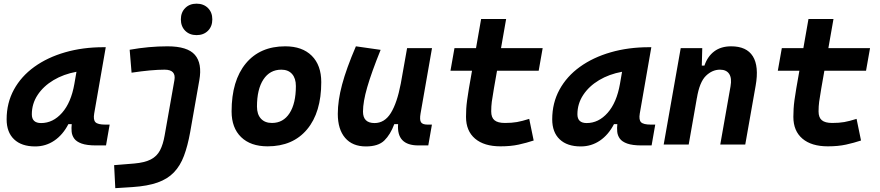

<svg xmlns="http://www.w3.org/2000/svg" viewBox="-20 -776 4728 1031"><path d="M168.9 10.3Q95.7 10.3 55.7 -27.8Q15.6 -65.9 15.6 -135.3Q15.6 -223.1 54.7 -294.7Q93.8 -366.2 164.3 -417Q234.9 -467.8 329.6 -495.1Q424.3 -522.5 535.6 -522.5H547.9L485.8 -166.5Q480 -132.3 492.7 -119.6Q505.4 -106.9 545.4 -106.9H568.8L549.3 4.9H496.1Q446.3 4.9 418.5 -5.1Q390.6 -15.1 378.7 -31.7Q366.7 -48.3 364.7 -68.6Q362.8 -88.9 365.2 -109.4H347.2Q317.4 -51.8 271.5 -20.8Q225.6 10.3 168.9 10.3ZM200.7 -115.2Q264.6 -115.2 313.2 -170.2Q361.8 -225.1 379.4 -325.7L390.6 -390.6Q321.3 -377.9 267.1 -345.5Q212.9 -313 181.9 -265.9Q150.9 -218.8 150.9 -162.1Q150.9 -115.2 200.7 -115.2Z M599.1 234.4 592.8 110.8 700.2 102.1Q757.3 97.2 790 80.1Q822.8 63 839.4 31Q856 -1 864.3 -49.8L916.5 -345.2Q926.8 -401.9 863.8 -401.9Q794.9 -401.9 686.5 -385.7L676.3 -508.8Q779.3 -527.3 879.4 -527.3Q986.8 -527.3 1026.6 -481.4Q1066.4 -435.5 1050.3 -345.2L1001 -65.4Q987.8 7.8 967.8 61Q947.8 114.3 913.8 149.7Q879.9 185.1 826.2 204.1Q772.5 223.1 691.9 228.5ZM1035.6 -587.4Q998 -587.4 974.6 -610.8Q951.2 -634.3 951.2 -671.9Q951.2 -709.5 974.6 -732.9Q998 -756.3 1035.6 -756.3Q1073.2 -756.3 1096.7 -732.9Q1120.1 -709.5 1120.1 -671.9Q1120.1 -634.3 1096.7 -610.8Q1073.2 -587.4 1035.6 -587.4Z M1417 9.8Q1325.7 9.8 1274.7 -39.8Q1223.6 -89.4 1223.6 -177.7Q1223.6 -342.8 1299.8 -435.1Q1376 -527.3 1511.7 -527.3Q1603 -527.3 1654.1 -476.6Q1705.1 -425.8 1705.1 -335Q1705.1 -172.4 1628.9 -81.3Q1552.7 9.8 1417 9.8ZM1440.4 -115.7Q1501 -115.7 1534.9 -168.2Q1568.8 -220.7 1568.8 -314Q1568.8 -355.5 1548.3 -378.7Q1527.8 -401.9 1490.7 -401.9Q1429.2 -401.9 1394.5 -349.4Q1359.9 -296.9 1359.9 -203.6Q1359.9 -162.1 1381.1 -138.9Q1402.3 -115.7 1440.4 -115.7Z M1944.8 10.3Q1872.6 10.3 1833.3 -35.6Q1793.9 -81.5 1793.9 -164.6Q1793.9 -235.8 1816.9 -321.8Q1839.8 -407.7 1891.1 -527.3L2023.9 -508.3Q1974.6 -386.2 1951.9 -307.6Q1929.2 -229 1929.2 -176.8Q1929.2 -115.2 1991.2 -115.2Q2045.4 -115.2 2078.9 -169.4Q2112.3 -223.6 2131.8 -325.7V-325.2L2166 -517.6H2299.8L2238.3 -166.5Q2232.4 -132.3 2240.7 -119.6Q2249 -106.9 2275.9 -106.9H2299.3L2279.8 4.9H2226.6Q2108.9 4.9 2117.7 -109.4H2097.2Q2076.2 -53.2 2043.7 -21.5Q2011.2 10.3 1944.8 10.3Z M2667.5 9.8Q2579.6 9.8 2531 -31.5Q2482.4 -72.8 2482.4 -148.4Q2482.4 -170.9 2483.6 -191.7Q2484.9 -212.4 2488.3 -238Q2491.7 -263.7 2498 -301.3L2514.6 -396H2398.9L2420.4 -517.6H2536.1L2563.5 -673.8H2697.8L2670.4 -517.6H2894L2872.6 -396H2648.9L2632.3 -301.3Q2624 -253.9 2620.8 -229.5Q2617.7 -205.1 2617.7 -177.7Q2617.7 -145 2635.3 -130.4Q2652.8 -115.7 2691.4 -115.7Q2728 -115.7 2755.9 -120.6Q2783.7 -125.5 2821.8 -137.7L2845.7 -21.5Q2807.6 -8.8 2765.1 0.5Q2722.7 9.8 2667.5 9.8Z M3098.6 10.3Q3025.4 10.3 2985.4 -27.8Q2945.3 -65.9 2945.3 -135.3Q2945.3 -223.1 2984.4 -294.7Q3023.4 -366.2 3094 -417Q3164.6 -467.8 3259.3 -495.1Q3354 -522.5 3465.3 -522.5H3477.5L3415.5 -166.5Q3409.7 -132.3 3422.4 -119.6Q3435.1 -106.9 3475.1 -106.9H3498.5L3479 4.9H3425.8Q3376 4.9 3348.1 -5.1Q3320.3 -15.1 3308.3 -31.7Q3296.4 -48.3 3294.4 -68.6Q3292.5 -88.9 3294.9 -109.4H3276.9Q3247.1 -51.8 3201.2 -20.8Q3155.3 10.3 3098.6 10.3ZM3130.4 -115.2Q3194.3 -115.2 3242.9 -170.2Q3291.5 -225.1 3309.1 -325.7L3320.3 -390.6Q3251 -377.9 3196.8 -345.5Q3142.6 -313 3111.6 -265.9Q3080.6 -218.8 3080.6 -162.1Q3080.6 -115.2 3130.4 -115.2Z M3543.9 0 3635.3 -517.6H3751L3748.5 -423.8H3762.7Q3779.3 -473.1 3815.4 -500.2Q3851.6 -527.3 3906.2 -527.3Q3989.3 -527.3 4022.7 -473.6Q4056.2 -419.9 4037.6 -315.4L3981.9 0H3847.7L3902.8 -312.5Q3910.6 -356.4 3895.5 -379.2Q3880.4 -401.9 3846.2 -401.9Q3804.7 -401.9 3770.5 -368.7Q3736.3 -335.4 3722.2 -249.5V-250.5L3678.2 0Z M4425.3 9.8Q4337.4 9.8 4288.8 -31.5Q4240.2 -72.8 4240.2 -148.4Q4240.2 -170.9 4241.5 -191.7Q4242.7 -212.4 4246.1 -238Q4249.5 -263.7 4255.9 -301.3L4272.5 -396H4156.7L4178.2 -517.6H4293.9L4321.3 -673.8H4455.6L4428.2 -517.6H4651.9L4630.4 -396H4406.7L4390.1 -301.3Q4381.8 -253.9 4378.7 -229.5Q4375.5 -205.1 4375.5 -177.7Q4375.5 -145 4393.1 -130.4Q4410.6 -115.7 4449.2 -115.7Q4485.8 -115.7 4513.7 -120.6Q4541.5 -125.5 4579.6 -137.7L4603.5 -21.5Q4565.4 -8.8 4522.9 0.5Q4480.5 9.8 4425.3 9.8Z"/></svg>

Font: Cascadia Code PL
Style: Bold Italic
Weight: 700
Italic angle: -10°
Monospace: yes
Designer: Aaron Bell
Foundry: Saja Typeworks
Version: Version 2404.023; ttfautohint (v1.8.4)